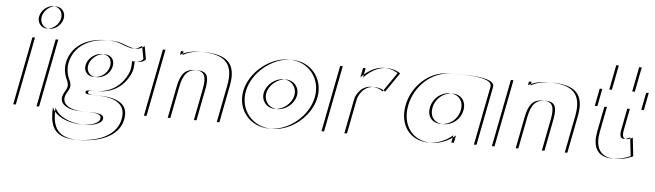

<svg xmlns="http://www.w3.org/2000/svg" viewBox="-56 -1013 5040 1478"><g transform="rotate(5 2463.5 -274.5)"><path d="M220.3 -691C229.6 -739 276.4 -779 322.4 -779C368.4 -779 399.6 -739 390.3 -691C381 -643 334.2 -603 288.2 -603C242.2 -603 211 -643 220.3 -691ZM80.5 0 182.7 -526H362.7L260.5 0ZM200.3 -691C191 -643 222.2 -603 268.2 -603C314.2 -603 361 -643 370.3 -691C379.6 -739 348.4 -779 302.4 -779C256.4 -779 209.6 -739 200.3 -691ZM60.5 0H240.5L342.7 -526H162.7Z M450.5 -90C460.6 -142.2 508.1 -155 474.7 -225C474.7 -225 443.2 -284 456.6 -353C481.5 -481 594.4 -552.6 746.7 -554C854.9 -555 868.4 -527 946.9 -509C997.7 -503.5 1007.9 -522.3 1029.8 -534L1048.4 -434C1022.4 -398 962.9 -411 962.9 -411C963.4 -383 961.3 -354.9 954.9 -334C938.6 -281 870.9 -164 720.7 -158C637.5 -157 629.7 -158 626.6 -142C623.5 -126 652.1 -124 701.1 -124C897.1 -124 939.9 -51 921.8 42C899.9 155 782.9 227 589.3 230C388.7 233 383.2 107 386.8 -4C450.6 141 750.3 132 759.1 51C763.6 9.6 703.4 8 598.4 8C508.4 8 438.6 -29 450.5 -90ZM608.2 -343C614.6 -393 663 -438.4 715.8 -444C772 -450 805.9 -415 799.4 -365C793 -315 751.3 -270 691.8 -264C639 -258.7 601.8 -293 608.2 -343ZM430.5 -90C418.6 -29 488.4 8 578.4 8C683.4 8 743.6 9.6 739.1 51C730.3 132 430.6 141 366.8 -4C363.2 107 368.7 233 569.3 230C762.9 227 879.9 155 901.8 42C919.9 -51 877.1 -124 681.1 -124C632.1 -124 603.5 -126 606.6 -142C609.7 -158 617.5 -157 700.7 -158C850.9 -164 918.6 -281 934.9 -334C941.3 -354.9 943.4 -383 942.9 -411C942.9 -411 1002.4 -398 1028.4 -434L1009.8 -534C987.9 -522.3 977.7 -503.5 926.9 -509C848.4 -527 834.9 -555 726.7 -554C574.4 -552.6 461.5 -481 436.6 -353C423.2 -284 454.7 -225 454.7 -225C488.1 -155 440.6 -142.2 430.5 -90ZM588.2 -343C581.8 -293 619 -258.7 671.8 -264C731.3 -270 773 -315 779.4 -365C785.9 -415 752 -450 695.8 -444C643 -438.4 594.6 -393 588.2 -343Z M1274.5 0H1090.5L1191.6 -520H1331.6L1325.9 -491C1364.4 -514 1414.1 -528 1479.1 -528C1671.1 -528 1742.7 -459 1709.3 -287L1653.5 0H1476.5L1523.9 -244C1543.6 -345 1525.1 -384 1451.1 -384C1377.1 -384 1341.6 -345 1321.9 -244ZM1254.5 0 1301.9 -244C1321.6 -345 1357.1 -384 1431.1 -384C1505.1 -384 1523.6 -345 1503.9 -244L1456.5 0H1633.5L1689.3 -287C1722.7 -459 1651.1 -528 1459.1 -528C1394.1 -528 1344.4 -514 1305.9 -491L1311.6 -520H1171.6L1070.5 0Z M1994 -256C2006 -317.8 2070.9 -372.9 2135.5 -372.9C2200.1 -372.9 2242.5 -317.8 2230.5 -256C2218.5 -194.3 2154.8 -140.1 2090.2 -140.1C2025.6 -140.1 1982 -194.3 1994 -256ZM1835.8 -256C1863.9 -401 2014.6 -528 2166.6 -528C2318.6 -528 2416.9 -401 2388.8 -256C2360.6 -111 2213.1 15 2061.1 15C1909.1 15 1807.6 -111 1835.8 -256ZM1974 -256C1962 -194.3 2005.6 -140.1 2070.2 -140.1C2134.8 -140.1 2198.5 -194.3 2210.5 -256C2222.5 -317.8 2180.1 -372.9 2115.5 -372.9C2050.9 -372.9 1986 -317.8 1974 -256ZM1815.8 -256C1787.6 -111 1889.1 15 2041.1 15C2193.1 15 2340.6 -111 2368.8 -256C2396.9 -401 2298.6 -528 2146.6 -528C1994.6 -528 1843.9 -401 1815.8 -256Z M2739.2 -513 2724.8 -439C2724.8 -439 2800.1 -528 2901.1 -528C2967.1 -528 3006.9 -496 3006.9 -496L2903.8 -346C2903.8 -346 2876.2 -374 2817.2 -374C2725.2 -374 2694.5 -283 2692 -270L2639.5 0H2462.5L2562.2 -513ZM2719.2 -513H2542.2L2442.5 0H2619.5L2672 -270C2674.5 -283 2705.2 -374 2797.2 -374C2856.2 -374 2883.8 -346 2883.8 -346L2986.9 -496C2986.9 -496 2947.1 -528 2881.1 -528C2780.1 -528 2704.8 -439 2704.8 -439Z M3278.3 -256C3292.1 -327 3354.8 -377 3421.8 -377C3487.8 -377 3531.1 -327 3517.3 -256C3503.7 -186 3443.9 -136 3374.9 -136C3302.9 -136 3264.7 -186 3278.3 -256ZM3728.7 -454 3640.5 0H3465.5L3476.8 -58C3430.6 -16 3362.6 15 3292.6 15C3142.6 15 3061.1 -106 3090.3 -256C3119.4 -406 3248.1 -528 3398.1 -528C3467.1 -528 3745.2 -541 3728.7 -454ZM3258.3 -256C3244.7 -186 3282.9 -136 3354.9 -136C3423.9 -136 3483.7 -186 3497.3 -256C3511.1 -327 3467.8 -377 3401.8 -377C3334.8 -377 3272.1 -327 3258.3 -256ZM3708.7 -454C3725.2 -541 3447.1 -528 3378.1 -528C3228.1 -528 3099.4 -406 3070.3 -256C3041.1 -106 3122.6 15 3272.6 15C3342.6 15 3410.6 -16 3456.8 -58L3445.5 0H3620.5Z M3963.5 0H3779.5L3880.6 -520H4020.6L4014.9 -491C4053.4 -514 4103.1 -528 4168.1 -528C4360.1 -528 4431.7 -459 4398.3 -287L4342.5 0H4165.5L4212.9 -244C4232.6 -345 4214.1 -384 4140.1 -384C4066.1 -384 4030.6 -345 4010.9 -244ZM3943.5 0 3990.9 -244C4010.6 -345 4046.1 -384 4120.1 -384C4194.1 -384 4212.6 -345 4192.9 -244L4145.5 0H4322.5L4378.3 -287C4411.7 -459 4340.1 -528 4148.1 -528C4083.1 -528 4033.4 -514 3994.9 -491L4000.6 -520H3860.6L3759.5 0Z M4641.7 -513 4678.8 -704H4855.8L4818.7 -513H4926.7L4900.5 -378H4792.5L4760.8 -215C4751.5 -167 4759 -144 4787 -144C4810 -144 4834.1 -160 4834.1 -160L4850.3 -17C4850.3 -17 4787.1 15 4714.1 15C4573.1 15 4559.5 -90 4577.2 -181L4615.5 -378H4541.5L4567.7 -513ZM4621.7 -513H4547.7L4521.5 -378H4595.5L4557.2 -181C4539.5 -90 4553.1 15 4694.1 15C4767.1 15 4830.3 -17 4830.3 -17L4814.1 -160C4814.1 -160 4790 -144 4767 -144C4739 -144 4731.5 -167 4740.8 -215L4772.5 -378H4880.5L4906.7 -513H4798.7L4835.8 -704H4658.8Z"/></g></svg>

Font: Hussar Plate
Style: Obl
Weight: 700
Foundry: Cannot Into Space Fonts
Version: Version 0.798247